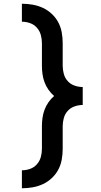

<svg xmlns="http://www.w3.org/2000/svg" viewBox="-20 -853 540 1026"><path d="M97 153V57Q119 57 140.5 49.5Q162 42 177 25Q192 8 198 -13.5Q204 -35 204 -58V-178Q204 -200 207 -222.5Q210 -245 218 -266.5Q226 -288 239 -306.5Q252 -325 269 -340Q252 -355 239 -373.5Q226 -392 218 -413.5Q210 -435 207 -457.5Q204 -480 204 -502V-622Q204 -645 198 -666.5Q192 -688 177 -705Q162 -722 140.5 -729.5Q119 -737 97 -737V-833Q126 -833 154.5 -828Q183 -823 209 -811Q235 -799 256.5 -779Q278 -759 291.5 -733.5Q305 -708 310 -679.5Q315 -651 315 -622V-502Q315 -480 321 -458Q327 -436 342 -419.5Q357 -403 378.5 -395.5Q400 -388 422 -388V-292Q400 -292 378.5 -284.5Q357 -277 342 -260.5Q327 -244 321 -222Q315 -200 315 -178V-58Q315 -29 310 -0.5Q305 28 291.5 53.5Q278 79 256.5 99Q235 119 209 131Q183 143 154.5 148Q126 153 97 153Z"/></svg>

Font: Moesevka
Style: Bold
Weight: 700
Monospace: yes
Designer: Belleve Invis
Foundry: Belleve Invis
Version: Version 32.5.0; ttfautohint (v1.8.4)